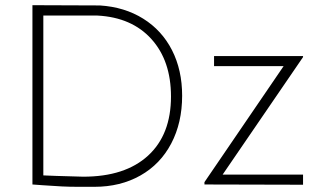

<svg xmlns="http://www.w3.org/2000/svg" viewBox="-20 -711 1219 740"><path d="M682 -342Q682 -238 640 -158Q598 -78 521 -34.5Q444 9 344 9H282Q247 9 217.5 7.5Q188 6 146 3L105 0V-691L365 -690Q460 -684 532 -639Q604 -594 643 -517.5Q682 -441 682 -342ZM639 -339Q639 -477 563.5 -560.5Q488 -644 356 -651H147V-35L197 -33Q299 -30 301 -30Q462 -30 550.5 -111Q639 -192 639 -339ZM768 -9 1073 -456H805V-495H1148V-491L838 -38H1148V1L768 0Z"/></svg>

Font: Bellota Text Light
Style: Regular
Weight: 300
Designer: Kemie Guaida
Foundry: Kemie Guaida
Version: Version 4.001